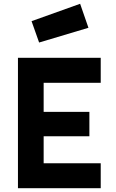

<svg xmlns="http://www.w3.org/2000/svg" viewBox="-20 -996 612 1016"><path d="M75 0H513V-132H211V-275H453V-404H211V-558H513V-690H75ZM147 -884 187 -771 448 -849 404 -976Z"/></svg>

Font: TitilliumText22L
Style: 999 wt
Weight: 900
Designer: Campivisivi
Foundry: Campivisivi
Version: 1.000